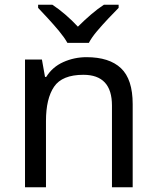

<svg xmlns="http://www.w3.org/2000/svg" viewBox="-20 -786 658 806"><path d="M343 -546Q439 -546 488 -499.5Q537 -453 537 -349V0H450V-343Q450 -472 330 -472Q241 -472 207 -422Q173 -372 173 -278V0H85V-536H156L169 -463H174Q200 -505 246 -525.5Q292 -546 343 -546ZM263 -606Q250 -629 228 -655.5Q206 -682 182 -708Q158 -734 140 -753V-766H200Q226 -749 254 -725Q282 -701 307 -674Q334 -701 362 -725Q390 -749 416 -766H478V-753Q459 -734 434.5 -708Q410 -682 387.5 -655.5Q365 -629 353 -606Z"/></svg>

Font: Noto Sans Old North Arabian
Style: Regular
Weight: 400
Designer: Monotype Design Team
Foundry: Monotype Imaging Inc.
Version: Version 2.001; ttfautohint (v1.8.4.7-5d5b)